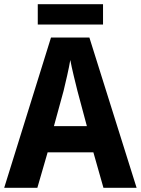

<svg xmlns="http://www.w3.org/2000/svg" viewBox="-20 -895 671 915"><path d="M471 -875H160V-778H471ZM473 0H631L406 -716H223L0 0H158L207 -169H425ZM349 -462 394 -294H237L283 -462C293 -503 308 -567 315 -609C322 -570 340 -498 349 -462Z"/></svg>

Font: Noto Sans Devanagari SemiCondensed
Style: Bold
Weight: 700
Width: 4
Designer: Jelle Bosma - Monotype Design Team
Foundry: Monotype Imaging Inc.
Version: Version 2.004